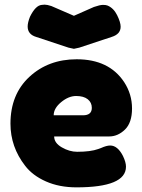

<svg xmlns="http://www.w3.org/2000/svg" viewBox="-20 -793 613 826"><path d="M450 -206H213Q213 -178 246 -159Q279 -140 312 -140Q370 -140 403 -152L414 -156Q438 -167 454 -167Q486 -167 509 -122Q522 -95 522 -76Q522 13 309 13Q235 13 177.5 -12.5Q120 -38 88 -80Q25 -161 25 -261Q25 -387 106.5 -462.5Q188 -538 310 -538Q449 -538 514 -440Q548 -388 548 -326.5Q548 -265 517.5 -235.5Q487 -206 450 -206ZM337 -297Q375 -297 375 -329Q375 -352 357.5 -366Q340 -380 307.5 -380Q275 -380 243 -353.5Q211 -327 211 -297ZM298 -583 275 -588Q182 -619 136 -634Q99 -645 99 -679Q99 -696 109 -721Q133 -770 160 -772Q168 -773 172 -773Q183 -773 201 -767L298 -725L384 -763Q410 -772 423 -772Q436 -772 443 -769Q469 -758 484 -727.5Q499 -697 499 -678Q499 -646 460 -634L321 -588Z"/></svg>

Font: Fredoka One
Style: Regular
Weight: 400
Version: Version 1.001;April 7, 2020;FontCreator 12.0.0.2522 64-bit